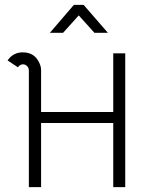

<svg xmlns="http://www.w3.org/2000/svg" viewBox="-20 -765 600 785"><path d="M421 -631H366L302 -702L238 -631H184L282 -745H322ZM98 -477Q98 -487 91 -494.5Q84 -502 74 -502Q62 -502 53 -490L11 -518Q34 -551 73 -551Q123 -551 142 -505Q148 -492 148 -477V-307H443V-547H492V0H443V-262H148V0H98Z"/></svg>

Font: Bhavuka
Style: Regular
Weight: 400
Version: 2.94.0; ttfautohint (v1.2) -l 7 -r 28 -G 50 -x 13 -D deva -f